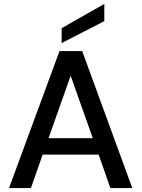

<svg xmlns="http://www.w3.org/2000/svg" viewBox="-20 -961 723 981"><path d="M26 0 284 -700H400L656 0H544L484 -171H198L138 0ZM228 -255H454L341 -574ZM295 -741V-817L513 -941V-853Z"/></svg>

Font: Ultramarine Medium
Style: Regular
Weight: 500
Designer: Colophon Foundry, Jonny Pinhorn
Foundry: Colophon Foundry
Version: Version 1.200; ttfautohint (v1.8.3)